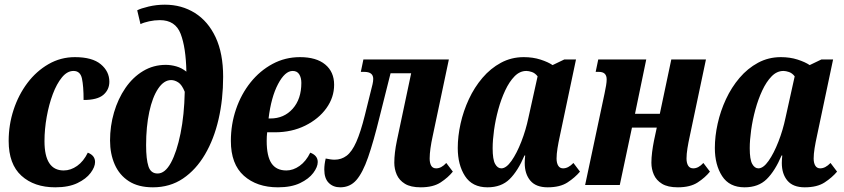

<svg xmlns="http://www.w3.org/2000/svg" viewBox="-20 -790 3605 820"><path d="M216 10Q126 10 71.5 -39.5Q17 -89 17 -188Q17 -257 38 -321Q59 -385 97 -435.5Q135 -486 187 -516Q239 -546 300 -546Q374 -546 410.5 -515.5Q447 -485 447 -441Q447 -407 421.5 -385Q396 -363 337 -363Q337 -422 330 -454.5Q323 -487 294 -487Q267 -487 244.5 -459.5Q222 -432 205.5 -388Q189 -344 179.5 -291Q170 -238 170 -187Q170 -62 252 -62Q282 -62 309.5 -81.5Q337 -101 355 -138Q386 -126 386 -98Q386 -77 367 -51.5Q348 -26 310.5 -8Q273 10 216 10Z M633 10Q571 10 530.5 -16Q490 -42 470 -87.5Q450 -133 450 -190Q450 -252 467 -310Q484 -368 515.5 -414Q547 -460 591 -486.5Q635 -513 688 -513Q710 -513 733 -506.5Q756 -500 776 -484Q774 -587 751.5 -645.5Q729 -704 663 -704Q640 -704 617 -699Q594 -694 580 -687L566 -746Q581 -754 614.5 -762Q648 -770 684 -770Q756 -770 812.5 -734.5Q869 -699 901 -630.5Q933 -562 933 -462Q933 -366 913.5 -281Q894 -196 855.5 -130.5Q817 -65 761.5 -27.5Q706 10 633 10ZM653 -49Q685 -49 710 -95Q735 -141 751 -220Q767 -299 769 -398Q757 -428 741.5 -438Q726 -448 711 -448Q680 -448 655.5 -411.5Q631 -375 617.5 -312Q604 -249 604 -170Q604 -110 614 -79.5Q624 -49 653 -49Z M1167 10Q1077 10 1021.5 -39.5Q966 -89 966 -188Q966 -259 988 -323.5Q1010 -388 1050 -438Q1090 -488 1144 -517Q1198 -546 1261 -546Q1331 -546 1369 -514.5Q1407 -483 1407 -428Q1407 -374 1374 -328Q1341 -282 1283.5 -253.5Q1226 -225 1154 -225H1121Q1119 -208 1119 -188Q1119 -123 1139.5 -92.5Q1160 -62 1203 -62Q1232 -62 1259.5 -81.5Q1287 -101 1305 -138Q1337 -126 1337 -98Q1337 -77 1318 -51.5Q1299 -26 1261.5 -8Q1224 10 1167 10ZM1127 -284H1135Q1193 -284 1230 -325.5Q1267 -367 1267 -436Q1267 -458 1258 -472.5Q1249 -487 1230 -487Q1197 -487 1167.5 -431Q1138 -375 1127 -284Z M1433 10Q1403 10 1384 -9Q1365 -28 1365 -66Q1365 -88 1371 -113Q1381 -111 1390.5 -109.5Q1400 -108 1409 -108Q1438 -108 1460.5 -125Q1483 -142 1501.5 -183.5Q1520 -225 1538 -297L1571 -430Q1574 -443 1574 -453Q1574 -483 1536 -483H1521L1532 -536H1897L1828 -209Q1822 -182 1818.5 -157Q1815 -132 1815 -113Q1815 -94 1821.5 -82.5Q1828 -71 1843 -71Q1865 -71 1886 -94L1914 -57Q1894 -32 1862 -11Q1830 10 1777 10Q1734 10 1709.5 -5Q1685 -20 1674.5 -44Q1664 -68 1664 -95Q1664 -136 1675 -189L1736 -477H1648L1601 -290Q1575 -184 1552 -118Q1529 -52 1502 -21Q1475 10 1433 10Z M2062 10Q1997 10 1966 -38Q1935 -86 1935 -158Q1935 -208 1947 -262Q1959 -316 1982.5 -366.5Q2006 -417 2040.5 -457.5Q2075 -498 2119.5 -522Q2164 -546 2217 -546Q2256 -546 2288.5 -535.5Q2321 -525 2340 -512L2390 -536H2440L2371 -209Q2365 -182 2361 -157Q2357 -132 2357 -113Q2357 -94 2364 -82.5Q2371 -71 2385 -71Q2407 -71 2429 -94L2457 -57Q2436 -32 2404 -11Q2372 10 2319 10Q2269 10 2245 -18.5Q2221 -47 2221 -94Q2221 -101 2221.5 -109Q2222 -117 2223 -126H2220Q2192 -60 2156.5 -25Q2121 10 2062 10ZM2121 -71Q2142 -71 2164.5 -103Q2187 -135 2206.5 -185Q2226 -235 2237 -288L2276 -464Q2265 -478 2251.5 -482.5Q2238 -487 2228 -487Q2200 -487 2177.5 -464Q2155 -441 2137.5 -403.5Q2120 -366 2108 -322Q2096 -278 2090 -234.5Q2084 -191 2084 -157Q2084 -109 2094.5 -90Q2105 -71 2121 -71Z M2875 10Q2832 10 2807.5 -5Q2783 -20 2772.5 -44Q2762 -68 2762 -95Q2762 -116 2765 -140Q2768 -164 2773 -189L2785 -245H2679L2627 0H2479L2562 -391Q2566 -410 2568.5 -425Q2571 -440 2571 -451Q2571 -483 2538 -483H2524L2535 -536H2740L2692 -304H2798L2847 -536H2995L2926 -209Q2920 -182 2916 -157Q2912 -132 2912 -113Q2912 -94 2919 -82.5Q2926 -71 2941 -71Q2963 -71 2984 -94L3012 -57Q2992 -32 2960 -11Q2928 10 2875 10Z M3160 10Q3095 10 3064 -38Q3033 -86 3033 -158Q3033 -208 3045 -262Q3057 -316 3080.5 -366.5Q3104 -417 3138.5 -457.5Q3173 -498 3217.5 -522Q3262 -546 3315 -546Q3354 -546 3386.5 -535.5Q3419 -525 3438 -512L3488 -536H3538L3469 -209Q3463 -182 3459 -157Q3455 -132 3455 -113Q3455 -94 3462 -82.5Q3469 -71 3483 -71Q3505 -71 3527 -94L3555 -57Q3534 -32 3502 -11Q3470 10 3417 10Q3367 10 3343 -18.5Q3319 -47 3319 -94Q3319 -101 3319.5 -109Q3320 -117 3321 -126H3318Q3290 -60 3254.5 -25Q3219 10 3160 10ZM3219 -71Q3240 -71 3262.5 -103Q3285 -135 3304.5 -185Q3324 -235 3335 -288L3374 -464Q3363 -478 3349.5 -482.5Q3336 -487 3326 -487Q3298 -487 3275.5 -464Q3253 -441 3235.5 -403.5Q3218 -366 3206 -322Q3194 -278 3188 -234.5Q3182 -191 3182 -157Q3182 -109 3192.5 -90Q3203 -71 3219 -71Z"/></svg>

Font: Noto Serif ExtraCondensed ExtraBold
Style: Italic
Weight: 800
Width: 2
Italic angle: -12°
Designer: Monotype Design Team
Foundry: Monotype Imaging Inc.
Version: Version 2.013